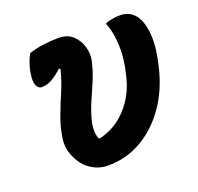

<svg xmlns="http://www.w3.org/2000/svg" viewBox="-103 -660 806 781"><g transform="rotate(-20 300.0 -270.0)"><path d="M96 -529Q125 -539 159 -543.5Q193 -548 224 -548Q264 -548 287 -526Q310 -504 318.5 -473Q327 -442 321 -415Q310 -368 293.5 -330Q277 -292 261 -255Q245 -218 235 -174Q228 -134 240 -107H246Q314 -123 362.5 -175.5Q411 -228 429 -299L432 -311Q449 -378 446.5 -436.5Q444 -495 428 -532V-538Q445 -544 461 -546.5Q477 -549 491 -549Q527 -549 550 -526Q576 -500 582.5 -444Q589 -388 572 -314L569 -300Q547 -205 498 -135.5Q449 -66 382.5 -28.5Q316 9 239 9Q210 9 186.5 -1.5Q163 -12 145 -29Q121 -54 108.5 -88Q96 -122 101 -156Q108 -205 124.5 -248.5Q141 -292 159.5 -335.5Q178 -379 190 -426L184 -430Q162 -409 139.5 -396Q117 -383 95 -383Q77 -383 70 -404Q63 -425 74 -473Q78 -487 82.5 -499.5Q87 -512 96 -529Z"/></g></svg>

Font: Recursive Mn Csl St
Style: Bold Italic
Weight: 700
Italic angle: -15°
Monospace: yes
Version: Version 1.079;hotconv 1.0.112;makeotfexe 2.5.65598; ttfautoh